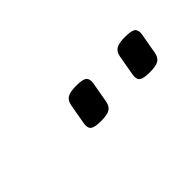

<svg xmlns="http://www.w3.org/2000/svg" viewBox="15 -888 571 571"><g transform="rotate(-45 300.0 -602.5)"><path d="M228.5 -633.8 217.3 -570.3Q214.4 -552.7 222.9 -545.7Q231.4 -538.6 258.3 -538.6Q285.2 -538.6 296.1 -545.7Q307.1 -552.7 310.1 -570.3L321.3 -633.8Q324.2 -651.4 315.9 -658.4Q307.6 -665.5 280.8 -665.5Q253.9 -665.5 242.7 -658.4Q231.4 -651.4 228.5 -633.8ZM433.6 -633.8 422.4 -570.3Q419.4 -552.7 428 -545.7Q436.5 -538.6 463.4 -538.6Q490.2 -538.6 501.2 -545.7Q512.2 -552.7 515.1 -570.3L526.4 -633.8Q529.3 -651.4 521 -658.4Q512.7 -665.5 485.8 -665.5Q459 -665.5 447.8 -658.4Q436.5 -651.4 433.6 -633.8Z"/></g></svg>

Font: Courier Prime Sans
Style: Regular
Weight: 300
Italic angle: -10°
Designer: Alan Dague-Greene
Foundry: Quote-Unquote Apps
Version: Version 3.23